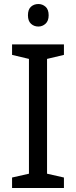

<svg xmlns="http://www.w3.org/2000/svg" viewBox="-20 -935 379 955"><path d="M298 0H40V-52L124 -71V-642L40 -662V-714H298V-662L214 -642V-71L298 -52ZM171 -915Q191 -915 206.5 -901.5Q222 -888 222 -859Q222 -831 206.5 -817Q191 -803 171 -803Q149 -803 134 -817Q119 -831 119 -859Q119 -888 134 -901.5Q149 -915 171 -915Z"/></svg>

Font: Go Noto Current
Style: Regular
Weight: 400
Designer: Monotype Design Team
Foundry: Monotype Imaging Inc.
Version: Version 2.007; ttfautohint (v1.8) -l 8 -r 50 -G 200 -x 14 -D